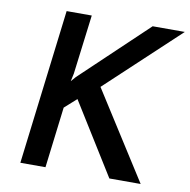

<svg xmlns="http://www.w3.org/2000/svg" viewBox="-81 -808 878 888"><g transform="rotate(10 358.0 -364.0)"><path d="M244 -449 236 -412 256 -435 565 -728H716L376 -410L637 0H490L281 -336L225 -286L190 0H72L161 -728H279Z"/></g></svg>

Font: Josefin Sans Thin SemiBold
Style: Italic
Weight: 600
Italic angle: -7°
Version: Version 2.000